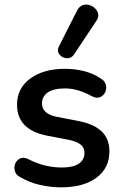

<svg xmlns="http://www.w3.org/2000/svg" viewBox="-20 -793 527 823"><path d="M243 10Q197 10 152.5 0Q108 -10 70 -32Q50 -41 44.5 -57.5Q39 -74 44.5 -89.5Q50 -105 64.5 -113Q79 -121 99 -112Q140 -91 175.5 -83Q211 -75 245 -75Q294 -75 318 -91.5Q342 -108 342 -137Q342 -160 326 -173Q310 -186 278 -193L179 -212Q53 -238 53 -344Q53 -415 110 -456.5Q167 -498 258 -498Q302 -498 341 -488Q380 -478 411 -457Q429 -447 433.5 -430.5Q438 -414 431.5 -399Q425 -384 410 -377Q395 -370 375 -380Q314 -414 259 -414Q209 -414 184.5 -396.5Q160 -379 160 -350Q160 -306 220 -293L318 -274Q383 -261 416 -229.5Q449 -198 449 -144Q449 -72 393 -31Q337 10 243 10ZM297 -559Q285 -542 265.5 -543.5Q246 -545 234.5 -560Q223 -575 233 -595L310 -747Q321 -769 340 -772.5Q359 -776 376 -766Q393 -756 399.5 -738.5Q406 -721 392 -702Z"/></svg>

Font: Chiron GoRound TC M
Style: Regular
Weight: 500
Designer: Ryoko NISHIZUKA 西塚涼子 (kana, bopomofo & ideographs); Paul D. Hunt (Latin, Greek & Cyrillic); Sandoll Communications 산돌커뮤니
Foundry: Adobe
Version: Version 1.000;hotconv 1.1.1;makeotfexe 2.6.0